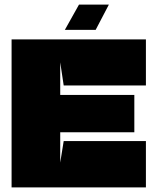

<svg xmlns="http://www.w3.org/2000/svg" viewBox="-20 -809 682 829"><path d="M260 -680H393L450 -789H321ZM255 -200H610V0H30V-639H610V-440H255L240 -540V-399H560V-238H240V-107Z"/></svg>

Font: Banana Brick
Style: Regular
Weight: 400
Designer: artmaker
Foundry: artmaker
Version: Version 4.000 2011 initial release